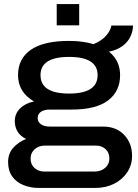

<svg xmlns="http://www.w3.org/2000/svg" viewBox="-20 -740 683 948"><path d="M260 -615V-720H371V-615ZM172 188Q131 188 96 174Q61 160 40.5 131.5Q20 103 20 60Q20 18 45.5 -10.5Q71 -39 109 -54Q81 -67 67 -90Q53 -113 53 -142Q53 -179 79.5 -205Q106 -231 148 -239Q69 -285 69 -369Q69 -450 132 -494Q195 -538 321 -538Q389 -538 442 -522Q484 -540 505 -565Q526 -590 530 -614H637Q635 -564 604 -530Q573 -496 518 -485Q573 -441 573 -369Q573 -289 513.5 -244Q454 -199 334 -199H225Q198 -199 182 -188Q166 -177 166 -157Q166 -138 182 -126.5Q198 -115 227 -115H489Q554 -115 593 -74Q632 -33 632 29Q632 75 608 111Q584 147 543 167.5Q502 188 450 188ZM321 -278Q462 -278 462 -369Q462 -459 321 -459Q180 -459 180 -369Q180 -278 321 -278ZM199 107H447Q478 107 499 89Q520 71 520 43Q520 13 501 -4Q482 -21 455 -21H200Q171 -21 151 -3Q131 15 131 43Q131 72 150.5 89.5Q170 107 199 107Z"/></svg>

Font: Archivo SemiExpanded Medium
Style: Regular
Weight: 500
Width: 6
Designer: Hector Gatti
Foundry: Omnibus-Type
Version: Version 2.001; ttfautohint (v1.8.3)